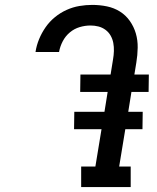

<svg xmlns="http://www.w3.org/2000/svg" viewBox="-20 -763 640 783"><path d="M513 0H311V-84H369L394 -236H282L283 -307H406L419 -388H307L308 -459H431L441 -521Q444 -538 444.5 -555Q445 -572 442 -588Q439 -604 431 -618Q423 -632 410 -641.5Q397 -651 381.5 -655Q366 -659 349 -659Q327 -659 305 -652.5Q283 -646 265 -631Q247 -616 236 -595Q225 -574 221 -552V-551H125V-552Q129 -578 139.5 -603.5Q150 -629 166 -652Q182 -675 204 -693Q226 -711 251.5 -722.5Q277 -734 303.5 -738.5Q330 -743 356 -743Q387 -743 416 -737Q445 -731 469 -716Q493 -701 509.5 -677.5Q526 -654 534 -626.5Q542 -599 541.5 -568.5Q541 -538 536 -508L528 -459H587L586 -388H516L503 -307H562L561 -236H491L466 -84H513Z"/></svg>

Font: Iosevka HT Medium Extended
Style: Italic
Weight: 500
Width: 7
Italic angle: -9°
Monospace: yes
Designer: Belleve Invis
Foundry: Belleve Invis
Version: Version 32.3.0; ttfautohint (v1.8.4)